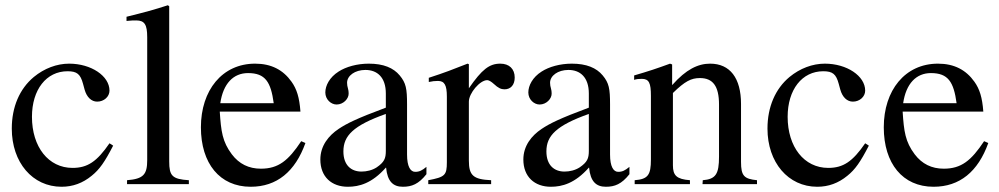

<svg xmlns="http://www.w3.org/2000/svg" viewBox="-20 -703 3813 733"><path d="M398 -156C350 -86 314 -62 257 -62C165 -62 102 -142 102 -257C102 -361 157 -431 238 -431C274 -431 287 -420 297 -383L303 -361C311 -332 329 -315 351 -315C377 -315 398 -334 398 -357C398 -413 328 -460 244 -460C197 -460 149 -442 109 -409C55 -364 25 -295 25 -212C25 -83 104 10 215 10C258 10 296 -4 330 -32C360 -56 380 -85 412 -147Z M701 0V-15C637 -19 626 -32 626 -87V-679L621 -683C569 -666 532 -656 463 -639V-623C479 -625 492 -625 500 -625C532 -625 542 -609 542 -561V-92C542 -37 528 -20 465 -15V0Z M1130 -164C1081 -90 1043 -59 976 -59C930 -59 893 -77 865 -114C829 -162 824 -201 819 -277H1127C1123 -331 1113 -363 1093 -391C1061 -436 1016 -460 954 -460C828 -460 747 -358 747 -217C747 -79 819 10 937 10C1037 10 1107 -48 1146 -157ZM821 -309C832 -384 871 -424 927 -424C993 -424 1014 -390 1025 -309Z M1608 -66C1591 -52 1581 -47 1565 -47C1547 -47 1534 -67 1534 -113V-304C1534 -365 1530 -386 1506 -415C1482 -444 1444 -460 1388 -460C1343 -460 1301 -448 1273 -430C1238 -408 1222 -376 1222 -350C1222 -323 1244 -304 1265 -304C1291 -304 1311 -326 1311 -345C1311 -366 1305 -369 1305 -387C1305 -414 1335 -436 1375 -436C1420 -436 1453 -408 1453 -346V-292C1340 -250 1303 -231 1273 -211C1234 -185 1203 -146 1203 -94C1203 -28 1246 10 1308 10C1351 10 1400 -3 1453 -63H1454C1459 -10 1481 10 1518 10C1552 10 1578 0 1608 -38ZM1453 -127C1453 -98 1447 -84 1418 -64C1401 -53 1380 -48 1360 -48C1321 -48 1291 -72 1291 -125C1291 -156 1301 -180 1325 -202C1350 -225 1391 -246 1453 -268Z M1770 -458 1765 -460C1712 -439 1676 -425 1617 -406V-390C1631 -393 1640 -394 1652 -394C1677 -394 1686 -378 1686 -334V-84C1686 -34 1679 -27 1615 -15V0H1855V-15C1787 -18 1770 -33 1770 -90V-315C1770 -347 1812 -397 1840 -397C1846 -397 1855 -392 1866 -382C1882 -367 1893 -362 1906 -362C1930 -362 1945 -379 1945 -407C1945 -440 1924 -460 1890 -460C1848 -460 1820 -438 1770 -366Z M2383 -66C2366 -52 2356 -47 2340 -47C2322 -47 2309 -67 2309 -113V-304C2309 -365 2305 -386 2281 -415C2257 -444 2219 -460 2163 -460C2118 -460 2076 -448 2048 -430C2013 -408 1997 -376 1997 -350C1997 -323 2019 -304 2040 -304C2066 -304 2086 -326 2086 -345C2086 -366 2080 -369 2080 -387C2080 -414 2110 -436 2150 -436C2195 -436 2228 -408 2228 -346V-292C2115 -250 2078 -231 2048 -211C2009 -185 1978 -146 1978 -94C1978 -28 2021 10 2083 10C2126 10 2175 -3 2228 -63H2229C2234 -10 2256 10 2293 10C2327 10 2353 0 2383 -38ZM2228 -127C2228 -98 2222 -84 2193 -64C2176 -53 2155 -48 2135 -48C2096 -48 2066 -72 2066 -125C2066 -156 2076 -180 2100 -202C2125 -225 2166 -246 2228 -268Z M2870 0V-15C2821 -20 2809 -31 2809 -85V-306C2809 -405 2767 -460 2691 -460C2645 -460 2599 -438 2547 -379H2546V-457L2538 -460C2489 -442 2456 -431 2401 -415V-398C2408 -401 2419 -402 2430 -402C2458 -402 2465 -386 2465 -337V-94C2465 -35 2454 -19 2403 -15V0H2614V-15C2563 -19 2549 -33 2549 -72V-348C2595 -393 2619 -405 2652 -405C2701 -405 2725 -375 2725 -304V-105C2725 -39 2713 -19 2663 -15L2662 0Z M3283 -156C3235 -86 3199 -62 3142 -62C3050 -62 2987 -142 2987 -257C2987 -361 3042 -431 3123 -431C3159 -431 3172 -420 3182 -383L3188 -361C3196 -332 3214 -315 3236 -315C3262 -315 3283 -334 3283 -357C3283 -413 3213 -460 3129 -460C3082 -460 3034 -442 2994 -409C2940 -364 2910 -295 2910 -212C2910 -83 2989 10 3100 10C3143 10 3181 -4 3215 -32C3245 -56 3265 -85 3297 -147Z M3737 -164C3688 -90 3650 -59 3583 -59C3537 -59 3500 -77 3472 -114C3436 -162 3431 -201 3426 -277H3734C3730 -331 3720 -363 3700 -391C3668 -436 3623 -460 3561 -460C3435 -460 3354 -358 3354 -217C3354 -79 3426 10 3544 10C3644 10 3714 -48 3753 -157ZM3428 -309C3439 -384 3478 -424 3534 -424C3600 -424 3621 -390 3632 -309Z"/></svg>

Font: STIXGeneral
Style: Regular
Weight: 400
Designer: MicroPress Inc., with final additions and corrections provided by Coen Hoffman, Elsevier (retired)
Version: Version 1.1.0